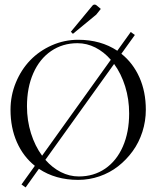

<svg xmlns="http://www.w3.org/2000/svg" viewBox="-20 -780 684 840"><path d="M26 0ZM299 -632 290 -641 385 -756Q389 -760 393 -760Q398.5 -760 402 -757L421 -741L401 -716ZM92 40 74 27 132.5 -54.5Q81.5 -95.2 53.8 -158.2Q26 -221.2 26 -300Q26 -362.2 49.4 -418.9Q72.8 -475.5 112.4 -516.5Q152 -557.5 206.8 -581.8Q261.5 -606 322 -606Q420.8 -606 493.2 -558L552 -640L570 -627L511 -544.8Q562 -504.2 590 -441.4Q618 -378.5 618 -300Q618 -250.2 603 -203.4Q588 -156.5 560.6 -118.8Q533.2 -81 496.8 -52.5Q460.2 -24 415.1 -8.5Q370 7 322 7Q222.8 7 150.2 -41.5ZM325 -8Q390.2 -8 440.2 -42.2Q490.2 -76.5 517.6 -139.1Q545 -201.8 545 -284Q545 -346.2 527.6 -402Q510.2 -457.8 479.2 -500.2L178.5 -80.8Q208.8 -46.2 246.4 -27.1Q284 -8 325 -8ZM164.2 -98.8 464.8 -518.5Q434.8 -553 397.4 -572Q360 -591 319 -591Q253.8 -591 203.5 -556.6Q153.2 -522.2 125.6 -459.5Q98 -396.8 98 -315Q98 -253 115.5 -197.1Q133 -141.2 164.2 -98.8Z"/></svg>

Font: FogtwoNo5
Style: Regular
Weight: 400
Designer: gluk (gluksza@wp.pl)
Foundry: gluk (gluksza@wp.pl)
Version: Version 0.87